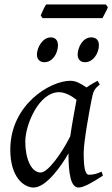

<svg xmlns="http://www.w3.org/2000/svg" viewBox="-20 -818 502 858"><path d="M93 -185C93 -260 153 -406 244 -406C277 -406 309 -382 322 -372C318 -353 299 -247 294 -209C256 -133 194 -47 162 -47C119 -47 93 -110 93 -185ZM26 -149C26 -24 88 20 130 20C188 20 257 -81 286 -133C286 -42 296 20 331 20C353 20 391 -1 440 -33L434 -51C419 -44 400 -37 378 -37C359 -37 354 -74 354 -136C354 -184 379 -321 389 -371L394 -394C400 -421 417 -433 426 -440L416 -457C403 -450 381 -438 367 -427C341 -444 321 -457 294 -457C205 -457 26 -351 26 -149ZM207 -651C170 -651 145 -605 145 -574C145 -547 165 -540 178 -540C217 -540 239 -582 239 -616C239 -642 223 -651 207 -651ZM388 -651C347 -651 327 -602 327 -574C327 -559 334 -540 360 -540C397 -540 422 -581 422 -616C422 -644 403 -651 388 -651ZM462 -786 453 -798H186C176 -783 162 -749 162 -749L170 -737H438C455 -771 457 -771 462 -786Z"/></svg>

Font: Temporarium
Style: Italic
Weight: 400
Italic angle: -7°
Version: Version 1.1